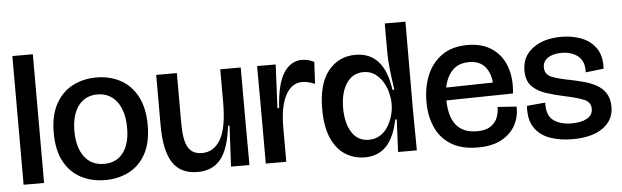

<svg xmlns="http://www.w3.org/2000/svg" viewBox="-46 -845 3298 1018"><g transform="rotate(-5 1603.0 -336.0)"><path d="M44 0V-685H153V0Z M478 13Q406 13 349 -17Q292 -47 259.5 -107.5Q227 -168 227 -260Q227 -352 260 -412.5Q293 -473 349.5 -503Q406 -533 477 -533Q549 -533 605.5 -502.5Q662 -472 694.5 -410.5Q727 -349 727 -258Q727 -165 694 -105Q661 -45 604.5 -16Q548 13 478 13ZM480 -73Q544 -73 580.5 -120Q617 -167 617 -253Q617 -341 579 -392Q541 -443 475 -443Q410 -443 373.5 -394Q337 -345 337 -261Q337 -173 374.5 -123Q412 -73 480 -73Z M969 13Q879 13 837 -51.5Q795 -116 795 -251V-519H905V-252Q905 -162 927.5 -123.5Q950 -85 1001 -85Q1065 -85 1100.5 -146.5Q1136 -208 1136 -343V-519H1245V-258L1246 0H1148L1159 -217H1151Q1137 -96 1093.5 -41.5Q1050 13 969 13Z M1333 0V-256L1332 -519H1431L1420 -287H1429Q1437 -416 1474.5 -473.5Q1512 -531 1571 -531Q1604 -531 1636 -515L1630 -398Q1612 -406 1595 -410Q1578 -414 1563 -414Q1506 -414 1474 -353.5Q1442 -293 1442 -182V0Z M1860 13Q1804 13 1757.5 -15.5Q1711 -44 1683.5 -105Q1656 -166 1656 -262Q1656 -396 1711.5 -464.5Q1767 -533 1856 -533Q2009 -533 2036 -331H2046Q2036 -396 2031 -445.5Q2026 -495 2026 -534V-685H2136L2135 -217L2137 0H2037L2045 -173H2037Q2018 -78 1974 -32.5Q1930 13 1860 13ZM1889 -78Q1923 -78 1949 -94.5Q1975 -111 1991.5 -138Q2008 -165 2016.5 -195.5Q2025 -226 2025 -254V-262Q2025 -286 2017.5 -316.5Q2010 -347 1993.5 -374.5Q1977 -402 1951.5 -420Q1926 -438 1891 -438Q1833 -438 1800 -388.5Q1767 -339 1767 -257Q1767 -177 1798.5 -127.5Q1830 -78 1889 -78Z M2461 13Q2375 13 2319.5 -21Q2264 -55 2237 -115Q2210 -175 2210 -253Q2210 -329 2236 -392.5Q2262 -456 2316 -494.5Q2370 -533 2453 -533Q2530 -533 2582 -498Q2634 -463 2657 -400.5Q2680 -338 2671 -256L2316 -250Q2319 -73 2464 -73Q2511 -73 2537.5 -91.5Q2564 -110 2574 -137.5Q2584 -165 2583 -192L2684 -185Q2686 -132 2662 -87Q2638 -42 2588 -14.5Q2538 13 2461 13ZM2453 -442Q2397 -442 2364.5 -408.5Q2332 -375 2321 -318L2570 -323Q2565 -378 2536 -410Q2507 -442 2453 -442Z M2965 13Q2898 13 2845 -6Q2792 -25 2763 -68Q2734 -111 2739 -184L2837 -193Q2834 -125 2870.5 -98Q2907 -71 2968 -71Q3020 -71 3050 -88.5Q3080 -106 3080 -138Q3080 -174 3046 -188.5Q3012 -203 2951 -216Q2893 -228 2845.5 -243.5Q2798 -259 2770 -288.5Q2742 -318 2742 -372Q2742 -446 2800 -489.5Q2858 -533 2952 -533Q3010 -533 3059 -514Q3108 -495 3136.5 -453.5Q3165 -412 3161 -345L3065 -334Q3068 -392 3034 -420Q3000 -448 2946 -448Q2900 -448 2873 -429.5Q2846 -411 2846 -380Q2846 -341 2883 -326.5Q2920 -312 2980 -301Q3014 -294 3050 -284.5Q3086 -275 3116.5 -258.5Q3147 -242 3166 -213.5Q3185 -185 3185 -140Q3185 -69 3126.5 -28Q3068 13 2965 13Z"/></g></svg>

Font: Bricolage Grotesque 96pt Medium
Style: Regular
Weight: 500
Designer: Mathieu Triay
Foundry: Atelier Triay
Version: Version 1.001; ttfautohint (v1.8.4.7-5d5b);gftools[0.9.33.de